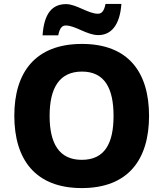

<svg xmlns="http://www.w3.org/2000/svg" viewBox="-20 -949 834 979"><path d="M197 -769H277C285 -811 300 -819 316 -819C364 -819 423 -770 481 -770C545 -770 591 -818 599 -929H518C510 -887 495 -879 479 -879C430 -879 369 -928 317 -928C247 -928 205 -882 197 -769ZM740 -358C740 -580 635 -725 398 -725C160 -725 53 -580 53 -359C53 -136 160 10 397 10C635 10 740 -137 740 -358ZM233 -358C233 -498 281 -584 398 -584C514 -584 559 -498 559 -358C559 -218 514 -134 397 -134C281 -134 233 -218 233 -358Z"/></svg>

Font: Noto Sans Lao UI ExtBd
Style: Regular
Weight: 800
Designer: Monotype Design Team
Foundry: Monotype Imaging Inc.
Version: Version 2.000